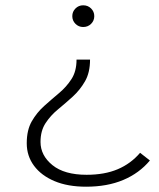

<svg xmlns="http://www.w3.org/2000/svg" viewBox="-20 -546 602 725"><path d="M305 159Q236 159 186 138Q136 117 108.5 80Q81 43 81 -5Q81 -55 100 -88Q119 -121 147 -146Q175 -171 203 -194.5Q231 -218 250 -247.5Q269 -277 269 -321H320Q320 -272 301 -239Q282 -206 254.5 -181Q227 -156 199 -133Q171 -110 152 -81Q133 -52 133 -10Q133 41 178 77.5Q223 114 307 114Q375 114 424.5 93Q474 72 509 31L546 60Q506 108 445.5 133.5Q385 159 305 159ZM294 -444Q277 -444 265 -456Q253 -468 253 -485Q253 -502 265 -514Q277 -526 294 -526Q312 -526 324 -514Q336 -502 336 -485Q336 -468 324 -456Q312 -444 294 -444Z"/></svg>

Font: Montserrat Light
Style: Regular
Weight: 300
Designer: Julieta Ulanovsky
Foundry: Julieta Ulanovsky
Version: Version 9.000; ttfautohint (v1.8.4.7-5d5b)